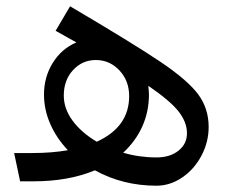

<svg xmlns="http://www.w3.org/2000/svg" viewBox="-20 -577 739 611"><path d="M644 -173Q644 -125 621 -81.5Q598 -38 559.5 -12Q521 14 478 14Q371 14 282 -35Q198 0 87 0H44L25 -90H83Q145 -90 196 -99Q160 -137 140 -182.5Q120 -228 120 -276Q120 -332 148 -377Q176 -422 223 -442L157 -479L203 -557Q405 -438 491 -380Q577 -322 610.5 -277Q644 -232 644 -173ZM288 -126Q391 -173 391 -271Q391 -320 360 -353Q329 -386 285 -386Q242 -386 212.5 -354Q183 -322 183 -273Q183 -231 211 -193Q239 -155 288 -126ZM575 -153Q575 -188 548.5 -222Q522 -256 452 -304Q454 -284 454 -276Q454 -222 433 -175Q412 -128 372 -91Q423 -76 478 -76Q521 -76 548 -97.5Q575 -119 575 -153Z"/></svg>

Font: FiraGO
Style: Regular
Weight: 400
Designer: bBox Type
Foundry: bBox Type GmbH
Version: Version 1.001;April 20, 2020;FontCreator 12.0.0.2555 64-bit